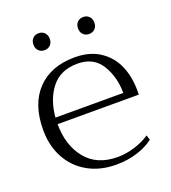

<svg xmlns="http://www.w3.org/2000/svg" viewBox="-125 -758 769 862"><g transform="rotate(-20 259.0 -327.0)"><path d="M118 -623Q118 -642 129 -653Q140 -664 157 -664Q174 -664 185 -653Q196 -642 196 -623Q196 -605 185 -594Q174 -583 157 -583Q140 -583 129 -594Q118 -605 118 -623ZM331 -623Q331 -642 342 -653Q353 -664 370 -664Q387 -664 398 -653Q409 -642 409 -623Q409 -605 398 -594Q387 -583 370 -583Q353 -583 342 -594Q331 -605 331 -623ZM486 -251H98Q98 -150 150.5 -85Q203 -20 302 -20Q342 -20 384 -33Q426 -46 456 -67L463 -44Q435 -21 388 -5.5Q341 10 284 10Q208 10 150 -22.5Q92 -55 60 -113.5Q28 -172 28 -248Q28 -371 93 -439Q158 -507 272 -507Q343 -507 391.5 -475Q440 -443 463 -390Q486 -337 486 -272ZM423 -282Q423 -358 387 -417Q351 -476 274 -476Q193 -476 149.5 -421.5Q106 -367 99 -282Z"/></g></svg>

Font: Trirong Light
Style: Regular
Weight: 300
Designer: Katatrad Team
Foundry: CadsonDemak
Version: Version 1.001